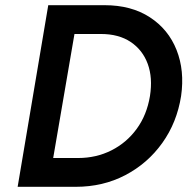

<svg xmlns="http://www.w3.org/2000/svg" viewBox="-20 -720 722 740"><path d="M272 0H48L166 -700H238H383Q486 -700 557.5 -653.5Q629 -607 660.5 -527.5Q692 -448 678 -350Q662 -248 605.5 -169Q549 -90 463 -45Q377 0 272 0ZM369 -589H267L185 -111H281Q351 -111 409.5 -140.5Q468 -170 507 -223.5Q546 -277 558 -350Q569 -420 549.5 -473.5Q530 -527 484 -558Q438 -589 369 -589Z"/></svg>

Font: Jost* Medium
Style: Italic
Weight: 500
Italic angle: -10°
Version: Version 3.7